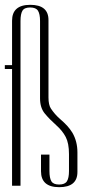

<svg xmlns="http://www.w3.org/2000/svg" viewBox="-24 -770 366 796"><path d="M297 -57Q297 6 221.5 6Q146 6 146 -60V-129H181V-61Q181 -32 189 -18.5Q197 -5 221 -5Q245 -5 253.5 -18.5Q262 -32 262 -61V-131Q262 -176 248.5 -202Q235 -228 208.5 -251.5Q182 -275 162 -299Q142 -323 142 -362V-683Q142 -712 133.5 -725.5Q125 -739 101 -739Q77 -739 69 -725.5Q61 -712 61 -683V0H26V-484H-4V-500H26V-684Q26 -750 101.5 -750Q177 -750 177 -687V-366Q177 -335 187 -320Q203 -296 223 -278.5Q243 -261 254.5 -248.5Q266 -236 276 -220Q297 -184 297 -138Z"/></svg>

Font: Dorsa
Style: Regular
Weight: 400
Version: Version 1.002